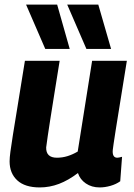

<svg xmlns="http://www.w3.org/2000/svg" viewBox="-20 -810 588 840"><path d="M154 10Q89 10 55.5 -21Q22 -52 22 -104Q22 -120 25.5 -146Q29 -172 36.5 -220Q44 -268 57 -346Q70 -424 89 -544H241Q226 -451 216 -388.5Q206 -326 199.5 -284.5Q193 -243 189 -215.5Q185 -188 182 -165Q181 -120 229 -120Q253 -120 275.5 -127Q298 -134 320 -147L383 -544H535Q517 -431 505 -358Q493 -285 486.5 -243Q480 -201 477 -181Q474 -161 473.5 -155Q473 -149 473 -147Q473 -120 493 -120Q496 -120 501.5 -121Q507 -122 514 -124L506 -17Q488 -4 463.5 3Q439 10 416 10Q381 10 355.5 -7.5Q330 -25 321 -53Q279 -21 238 -5.5Q197 10 154 10ZM178 -596 94 -790H230L285 -596ZM358 -596 274 -790H410L466 -596Z"/></svg>

Font: Georama
Style: Bold Italic
Weight: 700
Italic angle: -9°
Designer: Jean-Baptiste Levee
Foundry: Production Type
Version: Version 1.000